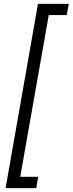

<svg xmlns="http://www.w3.org/2000/svg" viewBox="-20 -831 377 996"><path d="M9 145 177 -811H337L326 -753H233L85 86H178L168 145Z"/></svg>

Font: DM Sans Light
Style: Italic
Weight: 300
Italic angle: -10°
Designer: Colophon Foundry, Jonny Pinhorn
Foundry: Colophon Foundry
Version: Version 4.004;gftools[0.9.30]